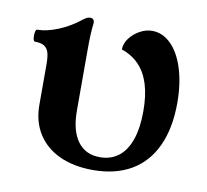

<svg xmlns="http://www.w3.org/2000/svg" viewBox="-58 -494 613 568"><g transform="rotate(10 248.5 -210.0)"><path d="M65.9 -150.9V-272Q65.9 -293.9 62.5 -306.9Q59.1 -319.8 49.3 -326.4Q39.6 -333 21 -333Q16.6 -333 15.1 -342Q13.7 -351.1 15.4 -360.1Q17.1 -369.1 21 -369.1Q49.3 -369.1 84.2 -383.5Q119.1 -397.9 149.4 -422.4Q155.8 -427.2 160.2 -429.2Q164.6 -431.2 169.9 -431.2Q175.8 -431.2 179 -427.7Q182.1 -424.3 182.1 -418Q179.7 -398.9 179 -380.1Q178.2 -361.3 178.2 -333V-153.8Q178.2 -94.2 201.7 -62Q225.1 -29.8 268.6 -29.8Q301.8 -29.8 325 -47.9Q348.1 -65.9 360.1 -100.8Q372.1 -135.7 372.1 -186Q372.1 -232.4 361.8 -266.1Q351.6 -299.8 330.6 -322Q309.6 -344.2 277.8 -355Q277.8 -372.6 289.8 -388.7Q301.8 -404.8 320.1 -414.8Q338.4 -424.8 356.9 -424.8Q388.7 -424.8 413.8 -399.7Q439 -374.5 452.9 -329.6Q466.8 -284.7 466.8 -227.5Q466.8 -151.9 442.1 -98.1Q417.5 -44.4 369.9 -16.6Q322.3 11.2 254.9 11.2Q197.3 11.2 154.5 -8.5Q111.8 -28.3 88.9 -64.9Q65.9 -101.6 65.9 -150.9Z"/></g></svg>

Font: Junicode Two Beta VF
Style: Regular
Weight: 400
Designer: Peter S. Baker
Foundry: Briery Creek Software
Version: Version 1.031 beta; ttfautohint (v1.8.1.43-b0c9)